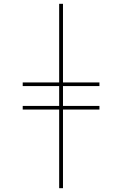

<svg xmlns="http://www.w3.org/2000/svg" viewBox="-20 -843 640 1006"><path d="M290 143V-269H99V-288H290V-392H99V-411H290V-823H310V-411H501V-392H310V-288H501V-269H310V143Z"/></svg>

Font: Iosevka Aile Thin
Style: Regular
Weight: 100
Designer: Belleve Invis
Foundry: Belleve Invis
Version: Version 31.1.0; ttfautohint (v1.8.4)